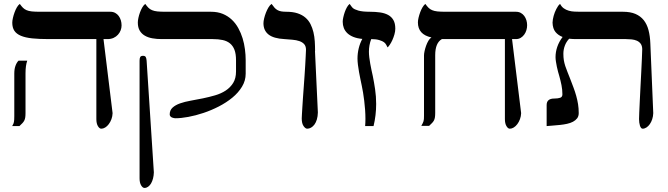

<svg xmlns="http://www.w3.org/2000/svg" viewBox="-20 -637 3375 970"><path d="M117.7 -330.6Q108.9 -306.2 108.9 -266.6V-65.9Q108.9 -51.8 107.4 -43Q106 -34.2 102.5 -27.6Q99.1 -21 93.3 -14.9Q87.4 -8.8 78.1 0H41.5Q45.4 -6.3 47.6 -11.5Q49.8 -16.6 50.3 -20.5Q52.2 -28.3 52.2 -50.3V-265.1Q52.2 -288.1 58.1 -304.4Q64 -320.8 73.7 -330.6ZM466.8 -439.5H226.1Q177.7 -439.5 142.8 -443.1Q107.9 -446.8 85.4 -456.3Q63 -465.8 52.5 -481.7Q42 -497.6 42 -522.5Q42 -532.2 45.2 -546.1Q48.3 -560.1 53.5 -574.2Q58.6 -588.4 65.4 -600.1Q72.3 -611.8 80.1 -617.2Q88.4 -605.5 95.9 -597.9Q103.5 -590.3 114 -585.7Q124.5 -581.1 140.6 -579.3Q156.7 -577.6 182.1 -577.6H537.6Q551.3 -577.6 562 -571.8Q572.8 -565.9 579.8 -556.2Q586.9 -546.4 590.6 -534.2Q594.2 -522 594.2 -508.8Q594.2 -496.1 589.6 -483.9Q585 -471.7 575.9 -461.7Q566.9 -451.7 553.7 -445.6Q540.5 -439.5 522.9 -439.5H502.9L548.8 -65.4Q548.3 -49.3 543 -34.9Q537.6 -20.5 529.5 -9.8Q521.5 1 511.5 7.1Q501.5 13.2 491.7 13.2Q482.4 13.2 474.6 0Q466.8 -13.2 466.8 -35.2Z M757.3 233.9Q756.8 250 753.2 264.4Q749.5 278.8 743.2 289.6Q736.8 300.3 728.3 306.4Q719.7 312.5 710 312.5Q700.7 312.5 692.9 299.3Q685.1 286.1 685.1 264.2V-330.6Q685.1 -342.8 688.5 -348.9Q691.9 -355 702.6 -355Q712.9 -355 716.3 -348.9Q719.7 -342.8 720.7 -330.6ZM1045.9 -577.6Q1079.6 -577.6 1105.5 -566.9Q1131.3 -556.2 1150.9 -537.8Q1170.4 -519.5 1183.8 -495.1Q1197.3 -470.7 1205.6 -443.6Q1213.9 -416.5 1217.5 -387.9Q1221.2 -359.4 1221.2 -333V-264.6Q1221.2 -229.5 1202.6 -199Q1184.1 -168.5 1153.8 -143.6Q1123.5 -118.7 1085.4 -99.1Q1047.4 -79.6 1007.8 -66.4Q968.3 -53.2 931.4 -46.4Q894.5 -39.6 867.2 -39.6Q864.3 -39.6 859.1 -40.3Q854 -41 849.1 -43.2Q844.2 -45.4 840.8 -49.3Q837.4 -53.2 837.4 -59.1Q837.4 -80.1 851.8 -93.3Q866.2 -106.4 889.6 -114.7Q913.1 -123 943.4 -128.4Q973.6 -133.8 1004.9 -140.1Q1036.1 -146.5 1066.4 -155.3Q1096.7 -164.1 1120.1 -179.4Q1143.6 -194.8 1158 -218Q1172.4 -241.2 1172.4 -275.9V-333Q1172.4 -364.7 1164.6 -385.3Q1156.7 -405.8 1141.6 -418Q1126.5 -430.2 1104.7 -434.8Q1083 -439.5 1054.7 -439.5H796.9Q772 -439.5 750 -443.4Q728 -447.3 711.7 -456.8Q695.3 -466.3 685.8 -482.4Q676.3 -498.5 676.3 -523.4Q676.3 -532.7 679.2 -546.6Q682.1 -560.5 687.3 -574.5Q692.4 -588.4 699.2 -600.1Q706.1 -611.8 713.9 -617.2Q722.2 -605.5 729.7 -597.9Q737.3 -590.3 748 -585.7Q758.8 -581.1 774.7 -579.3Q790.5 -577.6 815.9 -577.6Z M1525.9 -385.7Q1525.9 -403.8 1516.6 -414.1Q1507.3 -424.3 1492.2 -429.4Q1477.1 -434.6 1457.3 -436.3Q1437.5 -438 1417 -439.5Q1362.3 -442.4 1336.7 -462.6Q1311 -482.9 1311 -519.5Q1311 -529.8 1314.5 -544.2Q1317.9 -558.6 1323.5 -573Q1329.1 -587.4 1336.4 -599.6Q1343.8 -611.8 1352.1 -617.2Q1359.9 -606 1366.7 -598.4Q1373.5 -590.8 1381.6 -586.2Q1389.6 -581.5 1400.4 -579.6Q1411.1 -577.6 1426.8 -577.6Q1459.5 -577.6 1483.2 -569.8Q1506.8 -562 1522.9 -548.1Q1539.1 -534.2 1548.6 -515.4Q1558.1 -496.6 1563.5 -474.4Q1568.8 -452.1 1570.3 -428Q1571.8 -403.8 1571.8 -379.4H1571.3L1585.9 -68.8Q1585.4 -48.8 1580.8 -33.4Q1576.2 -18.1 1568.6 -7.8Q1561 2.4 1551.5 7.8Q1542 13.2 1532.2 13.2Q1522.9 13.2 1513.7 0Q1504.4 -13.2 1504.4 -38.6Q1504.4 -44.4 1505.4 -59.8Q1506.3 -75.2 1507.6 -96.7Q1508.8 -118.2 1510.7 -144.3Q1512.7 -170.4 1514.6 -198.2Q1516.6 -226.1 1518.6 -254.2Q1520.5 -282.2 1522 -307.1Q1523.4 -332 1524.4 -352.5Q1525.4 -373 1525.9 -385.7Z M1938 -397.5Q1936 -401.9 1931.4 -410.4Q1926.8 -418.9 1919.9 -423.8Q1913.1 -429.2 1896.7 -434.3Q1880.4 -439.5 1855.5 -439.5Q1849.6 -424.8 1846.7 -408.4Q1843.8 -392.1 1843.8 -376Q1843.8 -362.8 1845.7 -346.9Q1847.7 -331.1 1850.6 -314.7Q1853.5 -298.3 1856.9 -282.5Q1860.4 -266.6 1863.3 -253.4Q1869.6 -222.7 1875 -186.3Q1880.4 -149.9 1880.4 -111.8Q1880.4 -54.2 1867.2 0H1824.7Q1826.2 -17.6 1826.2 -36.6Q1826.2 -59.1 1824.5 -82.5Q1822.8 -106 1820.1 -127.9Q1817.4 -149.9 1814.2 -169.4Q1811 -189 1807.6 -204.6Q1804.7 -218.3 1801 -236.1Q1797.4 -253.9 1793.9 -272.7Q1790.5 -291.5 1788.3 -309.6Q1786.1 -327.6 1786.1 -340.8Q1786.1 -367.2 1792.2 -392.6Q1798.3 -418 1810.5 -440.4Q1784.2 -442.9 1765.4 -450.4Q1746.6 -458 1734.6 -469.5Q1722.7 -481 1717 -495.6Q1711.4 -510.3 1711.4 -527.3Q1711.4 -536.6 1714.4 -549.8Q1717.3 -563 1721.9 -576.2Q1726.6 -589.4 1732.9 -600.6Q1739.3 -611.8 1746.6 -617.2Q1750.5 -610.8 1754.4 -606Q1758.3 -601.1 1761.7 -597.2Q1770 -589.4 1790.5 -583.5Q1811 -577.6 1848.6 -577.6Q1876.5 -577.6 1900.1 -574.2Q1923.8 -570.8 1940.9 -561.5Q1958 -552.2 1967.5 -535.6Q1977.1 -519 1977.1 -492.2Q1977.1 -478.5 1972.7 -463.1Q1968.3 -447.8 1962.2 -434.3Q1956.1 -420.9 1949.2 -410.9Q1942.4 -400.9 1938 -397.5Z M2530.8 -439.5H2212.4Q2178.7 -420.4 2178.7 -358.4V-66.9Q2178.7 -52.7 2177.2 -43.9Q2175.8 -35.2 2172.4 -28.6Q2168.9 -22 2163.1 -15.9Q2157.2 -9.8 2147.9 -1H2108.4Q2112.8 -8.8 2115.5 -14.2Q2118.2 -19.5 2119.6 -24.4Q2121.1 -29.3 2121.6 -35.4Q2122.1 -41.5 2122.1 -51.3V-357.4Q2122.1 -365.7 2125 -379.2Q2127.9 -392.6 2132.8 -406.2Q2137.7 -419.9 2144.5 -431.4Q2151.4 -442.9 2159.7 -447.8Q2091.3 -462.4 2091.3 -523.9Q2091.3 -533.7 2094.5 -547.4Q2097.7 -561 2102.8 -575Q2107.9 -588.9 2114.7 -600.3Q2121.6 -611.8 2128.9 -617.2Q2137.2 -605.5 2144.8 -597.9Q2152.3 -590.3 2163.1 -585.7Q2173.8 -581.1 2189.7 -579.3Q2205.6 -577.6 2231 -577.6H2586.4Q2600.6 -577.6 2611.1 -571.8Q2621.6 -565.9 2628.7 -556.4Q2635.7 -546.9 2639.4 -534.7Q2643.1 -522.5 2643.1 -509.8Q2643.1 -497.1 2639.4 -484.6Q2635.7 -472.2 2628.4 -462.2Q2621.1 -452.1 2610.6 -445.8Q2600.1 -439.5 2586.4 -439.5H2566.9L2612.8 -65.4Q2612.3 -49.3 2606.9 -34.9Q2601.6 -20.5 2593.5 -9.8Q2585.4 1 2575.4 7.1Q2565.4 13.2 2555.7 13.2Q2546.4 13.2 2538.6 0Q2530.8 -13.2 2530.8 -35.2Z M2892.6 -439.5Q2883.3 -439.5 2874 -439.9Q2864.7 -440.4 2855.5 -441.4Q2840.8 -425.8 2833.5 -406Q2826.2 -386.2 2826.2 -365.2Q2826.2 -347.2 2828.6 -332.5Q2831.1 -317.9 2835.7 -303.7Q2840.3 -289.6 2846.7 -273.9Q2853 -258.3 2860.8 -238.3Q2869.6 -215.3 2877.4 -194.6Q2885.3 -173.8 2891.1 -152.8Q2897 -131.8 2900.4 -110.6Q2903.8 -89.4 2903.8 -65.9Q2903.8 -49.8 2895.8 -39.3Q2887.7 -28.8 2874.8 -22Q2861.8 -15.1 2845 -11.5Q2828.1 -7.8 2810.1 -5.9Q2792 -3.9 2774.2 -2.7Q2756.3 -1.5 2741.7 0V-106.4Q2741.7 -139.2 2780.3 -139.2Q2798.8 -139.2 2810.1 -143.1Q2821.3 -147 2821.3 -160.2Q2821.3 -183.6 2816.7 -206.8Q2812 -230 2805.7 -252.4Q2802.7 -262.2 2799.3 -274.7Q2795.9 -287.1 2793.2 -300.3Q2790.5 -313.5 2788.6 -325.9Q2786.6 -338.4 2786.6 -348.6Q2786.6 -374.5 2795.4 -400.4Q2804.2 -426.3 2822.3 -450.2Q2800.3 -458.5 2786.4 -475.3Q2772.5 -492.2 2771.5 -522.5Q2772 -538.6 2777.1 -556.9Q2782.2 -575.2 2790.5 -591.3Q2794.9 -600.1 2799.6 -606.7Q2804.2 -613.3 2809.6 -617.2Q2817.4 -602.5 2828.6 -594.7Q2839.8 -586.9 2853.3 -583Q2866.7 -579.1 2881.6 -578.4Q2896.5 -577.6 2911.6 -577.6H3127.4Q3164.6 -577.6 3190.2 -566.7Q3215.8 -555.7 3232.2 -535.2Q3248.5 -514.6 3256.3 -484.9Q3264.2 -455.1 3265.6 -417L3280.3 -65.4Q3279.8 -49.3 3275.1 -34.9Q3270.5 -20.5 3262.9 -9.8Q3255.4 1 3245.8 7.1Q3236.3 13.2 3226.6 13.2Q3222.2 13.2 3218.8 9Q3215.3 4.9 3213.1 -2Q3210.9 -8.8 3209.7 -17.6Q3208.5 -26.4 3208.5 -35.2Q3208.5 -43 3209.5 -67.6Q3210.4 -92.3 3212.2 -126Q3213.9 -159.7 3215.8 -198.5Q3217.8 -237.3 3219.7 -273.9Q3221.7 -310.5 3222.9 -341.3Q3224.1 -372.1 3224.6 -389.2Q3224.1 -406.2 3216.6 -416.3Q3209 -426.3 3197.3 -431.4Q3185.5 -436.5 3170.9 -438Q3156.2 -439.5 3141.6 -439.5Z"/></svg>

Font: Cardo
Style: Bold
Weight: 700
Designer: David J. Perry
Foundry: David J. Perry
Version: Version 1.0011